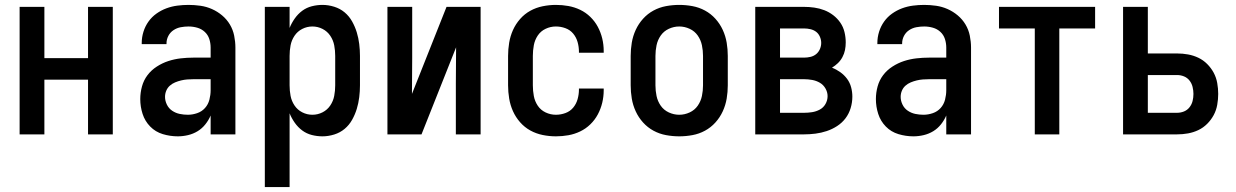

<svg xmlns="http://www.w3.org/2000/svg" viewBox="-20 -548 5040 783"><path d="M60 0V-520H161V-311H339V-520H440V0H339V-223H161V0Z M705 8Q674 8 644 -1Q614 -10 592.5 -32Q571 -54 561.5 -83.5Q552 -113 552 -144Q552 -170 559 -195.5Q566 -221 581.5 -241.5Q597 -262 619.5 -276.5Q642 -291 666.5 -299Q691 -307 717 -310Q743 -313 769 -313H839V-354Q839 -372 833.5 -389Q828 -406 815 -418Q802 -430 784.5 -435Q767 -440 749 -440Q733 -440 717 -437Q701 -434 687.5 -425Q674 -416 666.5 -401.5Q659 -387 659 -371V-368H558V-373Q558 -396 565 -418.5Q572 -441 585.5 -460Q599 -479 618 -492.5Q637 -506 658.5 -514Q680 -522 703 -525Q726 -528 749 -528Q773 -528 797.5 -524.5Q822 -521 844.5 -511Q867 -501 886 -485Q905 -469 917.5 -448Q930 -427 935 -402.5Q940 -378 940 -354V0H839V-77Q831 -58 817.5 -41Q804 -24 786 -13Q768 -2 747 3Q726 8 705 8ZM746 -80Q765 -80 784 -86.5Q803 -93 816 -107.5Q829 -122 834 -141.5Q839 -161 839 -180V-225H769Q756 -225 743.5 -224Q731 -223 718.5 -220Q706 -217 694 -212Q682 -207 672.5 -198.5Q663 -190 658 -178Q653 -166 653 -153Q653 -137 660.5 -121.5Q668 -106 682 -96.5Q696 -87 712.5 -83.5Q729 -80 746 -80Z M1060 215V-520H1161V-434Q1169 -454 1182 -472.5Q1195 -491 1212.5 -504Q1230 -517 1251.5 -522.5Q1273 -528 1295 -528Q1319 -528 1343 -520.5Q1367 -513 1385.5 -497.5Q1404 -482 1416 -460.5Q1428 -439 1435 -416Q1442 -393 1445 -368.5Q1448 -344 1448 -320V-200Q1448 -176 1445 -151.5Q1442 -127 1435 -104Q1428 -81 1416 -59.5Q1404 -38 1385.5 -22.5Q1367 -7 1343 0.5Q1319 8 1295 8Q1273 8 1251.5 2.5Q1230 -3 1212.5 -16Q1195 -29 1182 -47.5Q1169 -66 1161 -86V215ZM1254 -80Q1276 -80 1295.5 -90Q1315 -100 1327 -118Q1339 -136 1343 -157Q1347 -178 1347 -200V-320Q1347 -342 1343 -363Q1339 -384 1327 -402Q1315 -420 1295.5 -430Q1276 -440 1254 -440Q1232 -440 1212.5 -430Q1193 -420 1181 -402Q1169 -384 1165 -363Q1161 -342 1161 -320V-200Q1161 -178 1165 -157Q1169 -136 1181 -118Q1193 -100 1212.5 -90Q1232 -80 1254 -80Z M1560 0V-520H1661V-312Q1661 -275 1660.5 -238Q1660 -201 1660 -165L1801 -520H1940V0H1839V-208Q1839 -245 1839.5 -282Q1840 -319 1840 -355L1699 0Z M2247 8Q2220 8 2193 2.5Q2166 -3 2142.5 -16Q2119 -29 2101 -49.5Q2083 -70 2072 -94.5Q2061 -119 2056.5 -146Q2052 -173 2052 -200V-320Q2052 -347 2056.5 -374Q2061 -401 2072 -425.5Q2083 -450 2101 -470.5Q2119 -491 2142.5 -504Q2166 -517 2193 -522.5Q2220 -528 2247 -528Q2273 -528 2298 -523.5Q2323 -519 2346 -508Q2369 -497 2387.5 -479Q2406 -461 2418 -438.5Q2430 -416 2436 -391Q2442 -366 2442 -340V-333H2341V-337Q2341 -357 2335.5 -376.5Q2330 -396 2317.5 -411Q2305 -426 2286 -433Q2267 -440 2247 -440Q2225 -440 2205 -430.5Q2185 -421 2173 -403Q2161 -385 2157 -363.5Q2153 -342 2153 -320V-200Q2153 -178 2157 -156.5Q2161 -135 2173 -117Q2185 -99 2205 -89.5Q2225 -80 2247 -80Q2267 -80 2286 -87Q2305 -94 2317.5 -109Q2330 -124 2335.5 -143.5Q2341 -163 2341 -183V-187H2442V-180Q2442 -154 2436 -129Q2430 -104 2418 -81.5Q2406 -59 2387.5 -41Q2369 -23 2346 -12Q2323 -1 2298 3.5Q2273 8 2247 8Z M2750 8Q2723 8 2696 3Q2669 -2 2645 -15Q2621 -28 2602.5 -48.5Q2584 -69 2572.5 -94Q2561 -119 2556.5 -146Q2552 -173 2552 -200V-320Q2552 -347 2556.5 -374Q2561 -401 2572.5 -426Q2584 -451 2602.5 -471.5Q2621 -492 2645 -505Q2669 -518 2696 -523Q2723 -528 2750 -528Q2777 -528 2804 -523Q2831 -518 2855 -505Q2879 -492 2897.5 -471.5Q2916 -451 2927.5 -426Q2939 -401 2943.5 -374Q2948 -347 2948 -320V-200Q2948 -173 2943.5 -146Q2939 -119 2927.5 -94Q2916 -69 2897.5 -48.5Q2879 -28 2855 -15Q2831 -2 2804 3Q2777 8 2750 8ZM2750 -80Q2772 -80 2792.5 -89.5Q2813 -99 2825.5 -117Q2838 -135 2842.5 -156.5Q2847 -178 2847 -200V-320Q2847 -342 2842.5 -363.5Q2838 -385 2825.5 -403Q2813 -421 2792.5 -430.5Q2772 -440 2750 -440Q2728 -440 2707.5 -430.5Q2687 -421 2674.5 -403Q2662 -385 2657.5 -363.5Q2653 -342 2653 -320V-200Q2653 -178 2657.5 -156.5Q2662 -135 2674.5 -117Q2687 -99 2707.5 -89.5Q2728 -80 2750 -80Z M3060 0V-520H3259Q3280 -520 3301 -517Q3322 -514 3341.5 -506.5Q3361 -499 3378 -486Q3395 -473 3407 -455.5Q3419 -438 3424 -417Q3429 -396 3429 -375Q3429 -359 3426 -344Q3423 -329 3415.5 -315Q3408 -301 3397 -290.5Q3386 -280 3373 -272Q3391 -265 3407 -253.5Q3423 -242 3434.5 -226.5Q3446 -211 3451 -192Q3456 -173 3456 -154Q3456 -130 3449 -107Q3442 -84 3428 -65.5Q3414 -47 3394 -34Q3374 -21 3351.5 -13.5Q3329 -6 3305.5 -3Q3282 0 3259 0ZM3161 -313H3259Q3272 -313 3285 -316Q3298 -319 3308 -327Q3318 -335 3323.5 -347.5Q3329 -360 3329 -373Q3329 -386 3323.5 -398.5Q3318 -411 3308 -418.5Q3298 -426 3285 -429Q3272 -432 3259 -432H3161ZM3259 -88Q3275 -88 3291.5 -90.5Q3308 -93 3323 -101Q3338 -109 3346.5 -124Q3355 -139 3355 -156Q3355 -172 3346.5 -187Q3338 -202 3323.5 -210.5Q3309 -219 3292 -222Q3275 -225 3259 -225H3161V-88Z M3705 8Q3674 8 3644 -1Q3614 -10 3592.5 -32Q3571 -54 3561.5 -83.5Q3552 -113 3552 -144Q3552 -170 3559 -195.5Q3566 -221 3581.5 -241.5Q3597 -262 3619.5 -276.5Q3642 -291 3666.5 -299Q3691 -307 3717 -310Q3743 -313 3769 -313H3839V-354Q3839 -372 3833.5 -389Q3828 -406 3815 -418Q3802 -430 3784.5 -435Q3767 -440 3749 -440Q3733 -440 3717 -437Q3701 -434 3687.5 -425Q3674 -416 3666.5 -401.5Q3659 -387 3659 -371V-368H3558V-373Q3558 -396 3565 -418.5Q3572 -441 3585.5 -460Q3599 -479 3618 -492.5Q3637 -506 3658.5 -514Q3680 -522 3703 -525Q3726 -528 3749 -528Q3773 -528 3797.5 -524.5Q3822 -521 3844.5 -511Q3867 -501 3886 -485Q3905 -469 3917.5 -448Q3930 -427 3935 -402.5Q3940 -378 3940 -354V0H3839V-77Q3831 -58 3817.5 -41Q3804 -24 3786 -13Q3768 -2 3747 3Q3726 8 3705 8ZM3746 -80Q3765 -80 3784 -86.5Q3803 -93 3816 -107.5Q3829 -122 3834 -141.5Q3839 -161 3839 -180V-225H3769Q3756 -225 3743.5 -224Q3731 -223 3718.5 -220Q3706 -217 3694 -212Q3682 -207 3672.5 -198.5Q3663 -190 3658 -178Q3653 -166 3653 -153Q3653 -137 3660.5 -121.5Q3668 -106 3682 -96.5Q3696 -87 3712.5 -83.5Q3729 -80 3746 -80Z M4200 0V-432H4054V-520H4446V-432H4300V0Z M4560 0V-520H4661V-330H4780Q4803 -330 4825 -326Q4847 -322 4867 -312.5Q4887 -303 4903 -287Q4919 -271 4929.5 -251.5Q4940 -232 4944 -209.5Q4948 -187 4948 -165Q4948 -143 4944 -120.5Q4940 -98 4929.5 -78.5Q4919 -59 4903 -43Q4887 -27 4867 -17.5Q4847 -8 4825 -4Q4803 0 4780 0ZM4780 -88Q4795 -88 4808.5 -93.5Q4822 -99 4831 -110.5Q4840 -122 4843.5 -136Q4847 -150 4847 -165Q4847 -179 4843.5 -193.5Q4840 -208 4831 -219.5Q4822 -231 4808.5 -236.5Q4795 -242 4780 -242H4661V-88Z"/></svg>

Font: Iosevka Term Semibold
Style: Regular
Weight: 600
Monospace: yes
Designer: Belleve Invis
Foundry: Belleve Invis
Version: Version 31.4.0